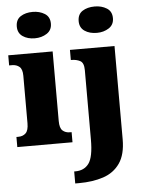

<svg xmlns="http://www.w3.org/2000/svg" viewBox="-65 -826 838 1116"><g transform="rotate(-5 354.5 -267.5)"><path d="M168 -621Q126 -621 97.5 -640.5Q69 -660 69 -698Q69 -738 97.5 -756.5Q126 -775 168 -775Q208 -775 238 -756.5Q268 -738 268 -698Q268 -660 238 -640.5Q208 -621 168 -621ZM11 0V-59H22Q49 -59 65.5 -75Q82 -91 82 -133V-410Q82 -448 65 -462.5Q48 -477 22 -477H5V-536H264V-130Q264 -89 280.5 -74Q297 -59 323 -59H333V0ZM530 -621Q487 -621 458.5 -640.5Q430 -660 430 -698Q430 -738 458.5 -756.5Q487 -775 530 -775Q570 -775 600 -756.5Q630 -738 630 -698Q630 -660 600 -640.5Q570 -621 530 -621ZM328 240V170H335Q387 170 414 132.5Q441 95 441 -6V-411Q441 -454 419.5 -465.5Q398 -477 369 -477H365V-536H625V8Q625 97 589.5 148Q554 199 492 219.5Q430 240 350 240Z"/></g></svg>

Font: Noto Serif SemiCondensed Black
Style: Regular
Weight: 900
Width: 4
Designer: Monotype Design Team
Foundry: Monotype Imaging Inc.
Version: Version 2.014; ttfautohint (v1.8.4.7-5d5b)